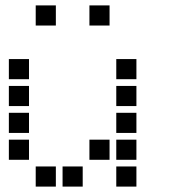

<svg xmlns="http://www.w3.org/2000/svg" viewBox="-20 -708 640 715"><path d="M114 -688Q113 -688 113 -688Q113 -688 113 -687V-614Q113 -613 113 -613Q113 -613 114 -613H187Q188 -613 188 -613Q188 -613 188 -614V-687Q188 -688 188 -688Q188 -688 187 -688ZM314 -688Q313 -688 313 -688Q313 -688 313 -687V-614Q313 -613 313 -613Q313 -613 314 -613H387Q388 -613 388 -613Q388 -613 388 -614V-687Q388 -688 388 -688Q388 -688 387 -688ZM14 -488Q13 -488 13 -488Q13 -488 13 -487V-414Q13 -413 13 -413Q13 -413 14 -413H87Q88 -413 88 -413Q88 -413 88 -414V-487Q88 -488 88 -488Q88 -488 87 -488ZM414 -488Q413 -488 413 -488Q413 -488 413 -487V-414Q413 -413 413 -413Q413 -413 414 -413H487Q488 -413 488 -413Q488 -413 488 -414V-487Q488 -488 488 -488Q488 -488 487 -488ZM14 -388Q13 -388 13 -388Q13 -388 13 -387V-314Q13 -313 13 -313Q13 -313 14 -313H87Q88 -313 88 -313Q88 -313 88 -314V-387Q88 -388 88 -388Q88 -388 87 -388ZM414 -388Q413 -388 413 -388Q413 -388 413 -387V-314Q413 -313 413 -313Q413 -313 414 -313H487Q488 -313 488 -313Q488 -313 488 -314V-387Q488 -388 488 -388Q488 -388 487 -388ZM14 -288Q13 -288 13 -288Q13 -288 13 -287V-214Q13 -213 13 -213Q13 -213 14 -213H87Q88 -213 88 -213Q88 -213 88 -214V-287Q88 -288 88 -288Q88 -288 87 -288ZM414 -288Q413 -288 413 -288Q413 -288 413 -287V-214Q413 -213 413 -213Q413 -213 414 -213H487Q488 -213 488 -213Q488 -213 488 -214V-287Q488 -288 488 -288Q488 -288 487 -288ZM14 -188Q13 -188 13 -188Q13 -188 13 -187V-114Q13 -113 13 -113Q13 -113 14 -113H87Q88 -113 88 -113Q88 -113 88 -114V-187Q88 -188 88 -188Q88 -188 87 -188ZM314 -188Q313 -188 313 -188Q313 -188 313 -187V-114Q313 -113 313 -113Q313 -113 314 -113H387Q388 -113 388 -113Q388 -113 388 -114V-187Q388 -188 388 -188Q388 -188 387 -188ZM414 -188Q413 -188 413 -188Q413 -188 413 -187V-114Q413 -113 413 -113Q413 -113 414 -113H487Q488 -113 488 -113Q488 -113 488 -114V-187Q488 -188 488 -188Q488 -188 487 -188ZM114 -88Q113 -88 113 -88Q113 -88 113 -87V-14Q113 -13 113 -13Q113 -13 114 -13H187Q188 -13 188 -13Q188 -13 188 -14V-87Q188 -88 188 -88Q188 -88 187 -88ZM214 -88Q213 -88 213 -88Q213 -88 213 -87V-14Q213 -13 213 -13Q213 -13 214 -13H287Q288 -13 288 -13Q288 -13 288 -14V-87Q288 -88 288 -88Q288 -88 287 -88ZM414 -88Q413 -88 413 -88Q413 -88 413 -87V-14Q413 -13 413 -13Q413 -13 414 -13H487Q488 -13 488 -13Q488 -13 488 -14V-87Q488 -88 488 -88Q488 -88 487 -88Z"/></svg>

Font: Doto
Style: Bold
Weight: 700
Monospace: yes
Version: Version 1.000